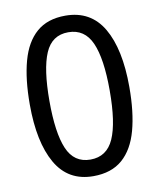

<svg xmlns="http://www.w3.org/2000/svg" viewBox="-83 -790 717 866"><g transform="rotate(-10 275.5 -357.5)"><path d="M275 10Q160 10 104 -87.5Q48 -185 48 -358Q48 -474 70.5 -556Q93 -638 143 -681.5Q193 -725 275 -725Q391 -725 447.5 -628.5Q504 -532 504 -358Q504 -243 481.5 -160.5Q459 -78 408.5 -34Q358 10 275 10ZM275 -66Q350 -66 382 -138Q414 -210 414 -358Q414 -504 382 -576.5Q350 -649 275 -649Q200 -649 169 -576.5Q138 -504 138 -358Q138 -212 169 -139Q200 -66 275 -66Z"/></g></svg>

Font: uhindi05
Style: Book
Weight: 400
Designer: Jelle Bosma - Monotype Design Team
Foundry: Monotype Imaging Inc.
Version: Version 2.003